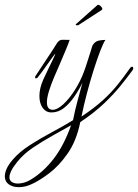

<svg xmlns="http://www.w3.org/2000/svg" viewBox="-123 -455 571 794"><path d="M-45 319Q-70 319 -86.5 307.5Q-103 296 -103 274Q-103 260 -95.5 243Q-88 226 -71 206Q-43 173 1.5 144.5Q46 116 94 90.5Q142 65 179 42Q187 1 197.5 -37.5Q208 -76 218 -113Q204 -84 184.5 -55.5Q165 -27 141.5 -8.5Q118 10 90 10Q67 10 53.5 -9Q40 -28 40 -58Q40 -90 56 -126Q67 -150 79 -174.5Q91 -199 99 -216Q107 -233 105 -232Q103 -231 90.5 -213.5Q78 -196 62 -173.5Q46 -151 33 -135Q30 -131 26 -131Q22 -131 22 -135Q22 -139 26 -144Q53 -186 72.5 -214.5Q92 -243 111 -274Q121 -291 135 -290.5Q149 -290 165 -290Q161 -277 149.5 -249.5Q138 -222 124.5 -190.5Q111 -159 100 -134Q87 -103 79 -76.5Q71 -50 71 -32Q71 -1 95 -1Q114 -1 139 -24Q164 -47 187 -83.5Q210 -120 224 -158Q226 -162 231 -177.5Q236 -193 242 -211.5Q248 -230 253 -246Q258 -262 259 -266Q269 -283 283 -286.5Q297 -290 313 -290Q304 -277 291 -243Q278 -209 263.5 -163Q249 -117 236 -67.5Q223 -18 214 27Q268 -9 303 -41Q338 -73 364 -105.5Q390 -138 416 -175Q419 -179 423 -179Q428 -179 428 -173Q428 -168 424 -163Q402 -133 374 -98.5Q346 -64 306.5 -26.5Q267 11 209 50Q193 128 157 179.5Q121 231 80.5 261.5Q40 292 9 306Q-18 319 -45 319ZM-50 304Q-22 304 4 288Q57 256 99 201.5Q141 147 171 63Q136 83 93.5 106.5Q51 130 12 156.5Q-27 183 -52 215Q-69 236 -76.5 251.5Q-84 267 -84 278Q-84 291 -74 297.5Q-64 304 -50 304ZM201 -351Q197 -350 193.5 -350.5Q190 -351 190 -353Q190 -354 192 -356L280 -434Q281 -435 283 -435Q288 -435 294 -429Q300 -423 300 -418Q300 -415 298 -414Z"/></svg>

Font: Gwendolyn
Style: Regular
Weight: 400
Designer: Robert E. Leuschke
Foundry: Robert E. Leuschke
Version: Version 1.010; ttfautohint (v1.8.3)